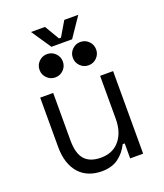

<svg xmlns="http://www.w3.org/2000/svg" viewBox="-157 -966 926 1084"><g transform="rotate(-20 306.0 -424.0)"><path d="M441 -496H519V0H441V-90H429Q405 -42 366 -14Q327 14 267 14Q226 14 191.5 0.5Q157 -13 132.5 -40Q108 -67 94.5 -107Q81 -147 81 -200V-496H159V-210Q159 -132 191 -96Q223 -60 289 -60Q360 -60 400.5 -108.5Q441 -157 441 -238ZM131 -644Q131 -673 151.5 -693.5Q172 -714 201 -714Q230 -714 250.5 -693.5Q271 -673 271 -644Q271 -615 250.5 -594.5Q230 -574 201 -574Q172 -574 151.5 -594.5Q131 -615 131 -644ZM331 -644Q331 -673 351.5 -693.5Q372 -714 401 -714Q430 -714 450.5 -693.5Q471 -673 471 -644Q471 -615 450.5 -594.5Q430 -574 401 -574Q372 -574 351.5 -594.5Q331 -615 331 -644ZM443 -862 363 -744H239L159 -862H243L295 -774H307L359 -862Z"/></g></svg>

Font: Space Mono
Style: Regular
Weight: 400
Monospace: yes
Designer: Colophon Foundry / Benjamin Critton
Foundry: Colophon Foundry
Version: Version 1.000;PS 1.003;hotconv 1.0.81;makeotf.lib2.5.63406